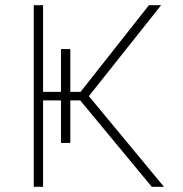

<svg xmlns="http://www.w3.org/2000/svg" viewBox="-20 -720 707 740"><path d="M274 -345 554 -700H601L315 -340ZM110 0V-700H146V0ZM128 -333V-366H306V-333ZM215 -169V-531H251V-169ZM565 0 266 -361H313L612 0Z"/></svg>

Font: Overpass Thin
Style: Regular
Weight: 250
Designer: Delve Withrington, Dave Bailey, Thomas Jockin
Foundry: Delve Fonts LLC
Version: Version 4.000